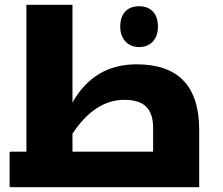

<svg xmlns="http://www.w3.org/2000/svg" viewBox="-20 -780 931 800"><path d="M25 0Q20 0 20 -7V-142Q20 -148 25 -148H90V-760H282V-353Q372 -512 549 -512Q810 -512 810 -239V0ZM282 -148H618V-247Q618 -307 589 -335.5Q560 -364 498 -364Q375 -364 282 -223ZM560 -584Q524 -584 502.5 -607.5Q481 -631 481 -669Q481 -709 501.5 -731.5Q522 -754 560 -754Q596 -754 617 -732Q638 -710 638 -669Q638 -629 616.5 -606.5Q595 -584 560 -584Z"/></svg>

Font: Noto Kufi Arabic Black
Style: Regular
Weight: 900
Designer: Monotype Design Team, David Williams, Khaled Hosny
Foundry: Google LLC
Version: Version 2.109; ttfautohint (v1.8.4.7-5d5b)